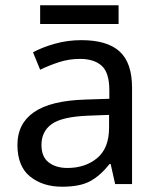

<svg xmlns="http://www.w3.org/2000/svg" viewBox="-20 -697 601 727"><path d="M288 -545Q386 -545 433 -502Q480 -459 480 -365V0H416L399 -76H395Q360 -32 321.5 -11Q283 10 215 10Q142 10 94 -28.5Q46 -67 46 -149Q46 -229 109 -272.5Q172 -316 303 -320L394 -323V-355Q394 -422 365 -448Q336 -474 283 -474Q241 -474 203 -461.5Q165 -449 132 -433L105 -499Q140 -518 188 -531.5Q236 -545 288 -545ZM314 -259Q214 -255 175.5 -227Q137 -199 137 -148Q137 -103 164.5 -82Q192 -61 235 -61Q303 -61 348 -98.5Q393 -136 393 -214V-262ZM429 -677V-606H132V-677Z"/></svg>

Font: Noto Sans Avestan
Style: Regular
Weight: 400
Designer: Monotype Design Team
Foundry: Monotype Imaging Inc.
Version: Version 2.003; ttfautohint (v1.8.4.7-5d5b)